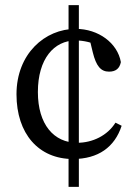

<svg xmlns="http://www.w3.org/2000/svg" viewBox="-20 -680 537 745"><path d="M286 45V-660H246V45H286ZM274 -523C303 -523 338 -516 372 -498L326 -535L340 -477C353 -424 371 -402 403 -402C429 -402 444 -414 449 -439C436 -513 362 -568 274 -568C154 -568 44 -471 44 -314C44 -161 130 -63 263 -63C361 -63 425 -109 452 -192L428 -204C397 -154 339 -126 280 -126C189 -126 127 -197 127 -323C127 -451 189 -523 274 -523Z"/></svg>

Font: Source Serif Variable
Style: Regular
Weight: 389
Designer: Frank Grießhammer
Foundry: Adobe Systems Incorporated
Version: Version 3.001;hotconv 1.0.111;makeotfexe 2.5.65597